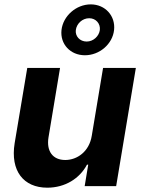

<svg xmlns="http://www.w3.org/2000/svg" viewBox="-20 -859 662 886"><path d="M403.4 -232.2C391.7 -159.1 335.6 -120.7 281.2 -120.7C223.7 -120.7 193.5 -160.9 203.8 -225.1L257.1 -545.5H105.8L47.6 -198.2C27 -70.7 88.4 7.1 198.2 7.1C280.2 7.1 347.7 -35.2 381.4 -99.1H387.1L370.7 0H516L606.9 -545.5H455.6ZM263.8 -720.5C256.7 -655.5 304.7 -604 371.8 -604C439.3 -604 499.3 -655.5 506.4 -720.5C513.5 -785.2 465.9 -838.8 398.8 -838.8C331.3 -838.8 271 -785.2 263.8 -720.5ZM329.9 -720.5C333.5 -749.3 359.4 -774.9 391.7 -774.9C422.9 -774.9 444.2 -749.3 440.7 -720.5C437.1 -692.5 411.2 -667.3 380 -667.3C347.7 -667.3 326.3 -692.5 329.9 -720.5Z"/></svg>

Font: Margiela Sans
Style: Bold Italic
Weight: 700
Italic angle: -9.39999°
Designer: Stefan Endress, Andreas Faust
Version: Version 1.100;FEAKit 1.0